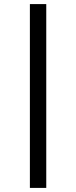

<svg xmlns="http://www.w3.org/2000/svg" viewBox="-20 -780 372 938"><path d="M206 138V-760H126V138Z"/></svg>

Font: IBM Plex Thai Looped Text
Style: Regular
Weight: 450
Designer: Mike Abbink, Paul van der Laan, Pieter van Rosmalen, Ben Mitchell, Mark Frömberg
Foundry: Bold Monday
Version: Version 1.0